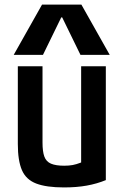

<svg xmlns="http://www.w3.org/2000/svg" viewBox="-20 -810 540 840"><path d="M260 10Q183 10 138.5 -7Q94 -24 76 -65.5Q58 -107 58 -180V-520H166V-186Q166 -147 174 -125Q182 -103 203 -94Q224 -85 261 -85Q282 -85 298 -88Q314 -91 332 -98Q350 -105 375 -118L335 -50V-520H443V-22Q404 -6 359.5 2Q315 10 260 10ZM40 -570 164 -790H336L460 -570H332L252 -734H248L168 -570Z"/></svg>

Font: M PLUS Code Latin Medium
Style: Regular
Weight: 500
Designer: Coji Morishita
Foundry: UNDERFOREST DESIGN
Version: Version 1.002; ttfautohint (v1.8.3)